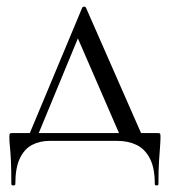

<svg xmlns="http://www.w3.org/2000/svg" viewBox="-20 -425 513 579"><path d="M60.2 -0.4 227.6 -401Q229.6 -405 233.7 -405Q237.8 -405 239.6 -401L415.6 -0.4H349L209.6 -321.4L232.6 -352L87.2 -0.4ZM14.2 130.2Q14.2 85 12.9 59.1Q11.6 33.2 9.9 17.2Q8.2 1.2 8.2 -12Q8.2 -20 9.8 -21.9Q11.4 -23.8 18.4 -23.8H454.4Q461.6 -23.8 462.8 -21.9Q464 -20 464 -12Q464 0.4 462.7 17.1Q461.4 33.8 459.6 60.1Q457.8 86.4 457.8 130.2Q457.8 134.2 452.3 134.2Q446.8 134.2 446.8 130.2Q446.8 81.2 431.9 52.7Q417 24.2 391.7 12Q366.4 -0.2 333.2 -0.2H129.8Q100 -0.2 76.7 12Q53.4 24.2 39.8 52.7Q26.2 81.2 26.2 130.2Q26.2 134.2 20.2 134.2Q14.2 134.2 14.2 130.2Z"/></svg>

Font: Cormorant Garamond Light
Style: Regular
Weight: 300
Designer: Christian Thalmann (Catharsis Fonts)
Foundry: Catharsis Fonts
Version: Version 4.001